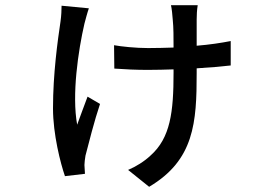

<svg xmlns="http://www.w3.org/2000/svg" viewBox="-20 -624 1040 739"><path d="M741 -604H638C641 -594 644 -562 645 -547C648 -519 648 -480 648 -441C616 -440 583 -439 550 -439C502 -439 446 -445 419 -450L420 -360C460 -357 506 -355 548 -355C583 -355 616 -356 648 -357C648 -352 648 -348 648 -344C648 -193 636 -93 559 -25C536 -3 502 18 473 30L554 95C728 -8 737 -153 737 -343V-361C787 -364 832 -368 868 -372V-466C832 -459 787 -452 737 -448V-549C737 -566 738 -586 741 -604ZM322 -592 217 -602C217 -586 216 -563 213 -542C202 -468 184 -340 184 -207C184 -107 213 5 230 54L307 45C307 36 305 20 305 11C305 3 307 -13 309 -25C320 -68 344 -162 365 -224L317 -252C304 -216 287 -173 277 -144C256 -259 281 -429 305 -533C309 -548 316 -575 322 -592Z"/></svg>

Font: Source Han Sans JP Medium
Style: Regular
Weight: 500
Designer: Ryoko NISHIZUKA 西塚涼子 (kana, bopomofo & ideographs); Paul D. Hunt (Latin, Greek & Cyrillic); Sandoll Communications 산돌커뮤니
Foundry: Adobe
Version: Version 2.002;hotconv 1.0.116;makeotfexe 2.5.65601